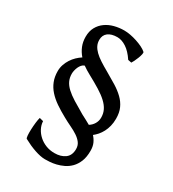

<svg xmlns="http://www.w3.org/2000/svg" viewBox="-175 -799 820 911"><g transform="rotate(30 234.5 -344.0)"><path d="M262.7 -258.3Q275.4 -251.5 288.3 -244.9Q301.3 -238.3 313.5 -231Q329.1 -240.7 338.1 -256.1Q347.2 -271.5 347.2 -290Q347.2 -312.5 338.1 -330.8Q329.1 -349.1 310.5 -366.5Q292 -383.8 263.9 -401.1Q235.8 -418.5 197.8 -439Q186.5 -444.8 176.3 -451.4Q166 -458 156.2 -464.8Q147.5 -461.9 141.1 -454.6Q134.8 -447.3 130.6 -438Q126.5 -428.7 124.3 -418.9Q122.1 -409.2 122.1 -401.4Q122.1 -378.9 130.4 -361.6Q138.7 -344.2 155.8 -328.4Q172.9 -312.5 199.5 -295.9Q226.1 -279.3 262.7 -258.3ZM411.1 -320.3Q411.1 -298.8 406.5 -280.3Q401.9 -261.7 393.8 -246.3Q385.7 -231 375.5 -219.2Q365.2 -207.5 354.5 -199.2Q367.2 -185.5 374.8 -168.5Q382.3 -151.4 382.3 -128.4Q382.3 -93.8 372.6 -69.8Q362.8 -45.9 347.2 -30Q331.5 -14.2 312.5 -5.1Q293.5 3.9 274.9 8.3Q256.3 12.7 240.2 13.7Q224.1 14.6 214.4 14.6Q202.6 14.6 188.2 11.7Q173.8 8.8 158 3.4Q142.1 -2 125.2 -9.5Q108.4 -17.1 92.3 -25.9Q88.9 -27.3 87.6 -41.7Q86.4 -56.2 87.2 -75Q87.9 -93.8 90.1 -112.8Q92.3 -131.8 95.7 -143.1L116.7 -137.7Q117.7 -117.2 127.4 -98.4Q137.2 -79.6 153.6 -64.9Q169.9 -50.3 191.7 -41.7Q213.4 -33.2 238.8 -33.2Q273.9 -33.2 296.4 -49.8Q318.8 -66.4 318.8 -101.1Q318.8 -120.6 308.3 -134.8Q297.9 -148.9 280.5 -160.4Q263.2 -171.9 241.5 -182.1Q219.7 -192.4 197.8 -204.6Q165.5 -222.2 139.6 -240Q113.8 -257.8 95.7 -278.1Q77.6 -298.3 67.9 -322.8Q58.1 -347.2 58.1 -378.4Q58.1 -396.5 63.7 -413.3Q69.3 -430.2 78.9 -445.1Q88.4 -460 100.8 -471.9Q113.3 -483.9 127 -492.7Q109.9 -512.2 100.6 -535.2Q91.3 -558.1 91.3 -585.9Q91.3 -616.2 103.5 -638.4Q115.7 -660.6 136 -675Q156.2 -689.5 182.4 -696.3Q208.5 -703.1 236.3 -703.1Q251.5 -703.1 269.8 -699.7Q288.1 -696.3 305.9 -690.4Q323.7 -684.6 339.4 -677Q355 -669.4 364.7 -660.6Q367.7 -657.7 365.5 -647.5Q363.3 -637.2 358.6 -625Q354 -612.8 348.6 -602.1Q343.3 -591.3 340.3 -587.4L321.3 -591.3Q297.9 -626.5 272.7 -642.8Q247.6 -659.2 223.6 -659.2Q191.4 -659.2 173.1 -645.3Q154.8 -631.3 154.8 -605.5Q154.8 -588.4 161.6 -574.5Q168.5 -560.5 181.9 -547.4Q195.3 -534.2 215.6 -521Q235.8 -507.8 262.7 -492.7Q295.4 -474.1 322.5 -457.3Q349.6 -440.4 369.4 -421.1Q389.2 -401.9 400.1 -377.9Q411.1 -354 411.1 -320.3Z"/></g></svg>

Font: Gentium Basic
Style: Regular
Weight: 400
Designer: J. Victor Gaultney and Annie Olsen
Foundry: SIL International
Version: Version 1.100